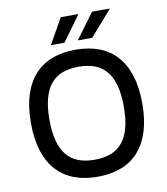

<svg xmlns="http://www.w3.org/2000/svg" viewBox="-100 -1021 967 1112"><g transform="rotate(-10 384.0 -464.5)"><path d="M384.2 -737.2Q461.6 -737.2 522.4 -714.1Q583.1 -691.1 625.2 -644.4Q667.3 -597.7 689.5 -527.5Q711.6 -457.4 711.6 -363.6Q711.6 -269.9 689.5 -199.8Q667.3 -129.6 625.2 -82.9Q583.1 -36.2 522.4 -13.1Q461.6 9.9 384.2 9.9Q306.8 9.9 245.9 -13.3Q185 -36.6 142.9 -83.1Q100.9 -129.6 78.7 -199.8Q56.5 -269.9 56.5 -363.6Q56.5 -457.4 78.7 -527.5Q100.9 -597.7 142.9 -644.4Q185 -691.1 245.9 -714.1Q306.8 -737.2 384.2 -737.2ZM384.2 -90.2Q437.9 -90.2 478.7 -105.5Q519.5 -120.7 547.2 -153.8Q574.9 -186.8 589 -238.6Q603 -290.5 603 -363.6Q603 -436.8 589 -488.6Q574.9 -540.5 547.2 -573.5Q519.5 -606.5 478.7 -621.8Q437.9 -637.1 384.2 -637.1Q330.6 -637.1 289.8 -621.8Q248.9 -606.5 221.2 -573.5Q193.5 -540.5 179.5 -488.6Q165.5 -436.8 165.5 -363.6Q165.5 -290.5 179.5 -238.6Q193.5 -186.8 221.2 -153.8Q248.9 -120.7 289.8 -105.5Q330.6 -90.2 384.2 -90.2ZM517.4 -937.5H622.5L491.8 -788H407ZM333.5 -937.5H437.5L328.5 -788H248.9Z"/></g></svg>

Font: Cannonade Med
Style: Regular
Weight: 500
Designer: Rasmus Andersson
Foundry: rsms
Version: Version 3.012;git-f93a4a705